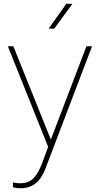

<svg xmlns="http://www.w3.org/2000/svg" viewBox="-20 -770 518 1003"><path d="M245.6 -41 49.8 -528.3H21L231.4 -2.9L199.7 83C188.5 113.8 174.8 138.7 157.7 158.2C140.6 177.7 115.7 187.5 83 187.5C76.7 187.5 57.1 185.5 47.4 183.1L47.9 208C55.7 211.4 76.7 213.4 86.9 213.4C184.1 213.4 209 132.3 226.1 87.9L460.9 -528.3H431.6ZM263.2 -620.1 358.4 -750H326.2L233.9 -620.1Z"/></svg>

Font: Vazirmatn Thin
Style: Regular
Weight: 100
Designer: Saber Rastikerdar
Foundry: Saber Rastikerdar
Version: Version 33.003